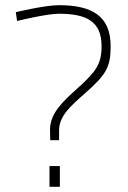

<svg xmlns="http://www.w3.org/2000/svg" viewBox="-20 -722 493 741"><path d="M211 -1V-81H171V-1ZM407 -544C407 -661 334 -702 207 -702C153 -702 41 -675 41 -675L46 -641C46 -641 159 -669 207 -669C313 -669 372 -640 372 -544C372 -475 351 -446 280 -382C228 -335 173 -287 173 -222C173 -203 174 -181 174 -181H208V-219C208 -275 255 -315 306 -360C390 -434 407 -462 407 -544Z"/></svg>

Font: RazerF5 Thin
Style: Regular
Weight: 250
Foundry: Razer Inc.
Version: Version 2